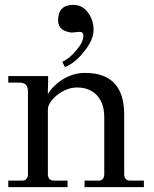

<svg xmlns="http://www.w3.org/2000/svg" viewBox="-20 -770 635 790"><path d="M572 -27V0H328V-27H387Q406 -27 409 -50V-287Q409 -345 379 -377.5Q349 -410 297 -410Q255 -410 215 -379Q177 -347 177 -319V-50Q180 -27 200 -27H258V0H14V-27H72Q92 -27 95 -50V-396Q94 -430 61 -430H14V-457H178V-430Q177 -418 177 -402V-382Q185 -401 219 -430Q270 -470 330 -470Q491 -470 491 -299V-50Q494 -27 514 -27ZM365 -647Q365 -606 326 -558Q290 -511 247 -494L236 -516Q263 -526 293 -562Q323 -596 323 -623Q323 -639 308 -639L274 -636Q219 -643 219 -686Q219 -750 282 -750Q321 -750 345 -714Q365 -685 365 -647Z"/></svg>

Font: GFS Didot
Style: Regular
Weight: 400
Designer: Takis Katsoulidis and George D. Matthiopoulos
Foundry: Takis Katsoulidis and George D. Matthiopoulos
Version: Version 1.0